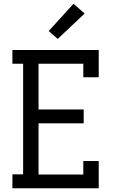

<svg xmlns="http://www.w3.org/2000/svg" viewBox="-20 -1001 640 1021"><path d="M46 0V-74H103V-662H46V-735H505V-590H423V-662H185V-419H425V-345H185V-73H423V-145H505V0ZM287 -794 239 -836 371 -981 430 -929Z"/></svg>

Font: Iosevka Plex Etoile
Style: Regular
Weight: 400
Designer: Belleve Invis
Foundry: Belleve Invis
Version: Version 25.1.1; ttfautohint (v1.8.4)